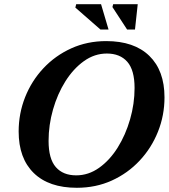

<svg xmlns="http://www.w3.org/2000/svg" viewBox="-20 -878 800 911"><path d="M760.5 -416Q760.5 -330.5 729.5 -253Q698.5 -175.5 642.5 -115.8Q586.5 -56 510.8 -21.5Q435 13 344.5 13Q212 13 140.2 -57Q68.5 -127 68.5 -254Q68.5 -339.5 99.2 -417Q130 -494.5 186 -554.2Q242 -614 318 -648.5Q394 -683 484 -683Q616.5 -683 688.5 -613Q760.5 -543 760.5 -416ZM210.5 -209.5Q210.5 -124.5 244.8 -85.2Q279 -46 341.5 -46Q400 -46 450.5 -82Q501 -118 538.5 -178Q576 -238 597.2 -311.8Q618.5 -385.5 618.5 -460.5Q618.5 -545.5 584 -584.8Q549.5 -624 487 -624Q428.5 -624 378.2 -588Q328 -552 290.2 -492Q252.5 -432 231.5 -358.2Q210.5 -284.5 210.5 -209.5ZM495 -738H456.5L337.5 -842L341.5 -858H459.5ZM620.5 -738H583L513.5 -844.5L517 -858H633.5Z"/></svg>

Font: Newsreader Text
Style: Bold Italic
Weight: 700
Italic angle: -17°
Designer: Hugues Gentile
Foundry: Production Type
Version: Version 1.001